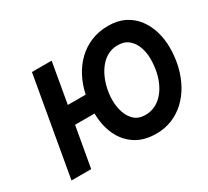

<svg xmlns="http://www.w3.org/2000/svg" viewBox="-141 -941 1283 1182"><g transform="rotate(-30 500.0 -350.0)"><path d="M664.5 12Q575.5 12 516 -27.8Q456.5 -67.5 426.2 -134.8Q396 -202 395 -286H256.5L206 0H66L189 -700H329L279 -414H406Q419 -477 447.2 -531.2Q475.5 -585.5 517.5 -626Q559.5 -666.5 614.5 -689.2Q669.5 -712 736.5 -712Q804 -712 853.8 -686.5Q903.5 -661 935.8 -617.5Q968 -574 983.8 -519.5Q999.5 -465 999.5 -406Q999.5 -337 984.2 -274.5Q969 -212 940.2 -159.8Q911.5 -107.5 870.2 -69Q829 -30.5 777.2 -9.2Q725.5 12 664.5 12ZM664 -121.5Q699.5 -121.5 730.2 -135.8Q761 -150 785.2 -176Q809.5 -202 826.8 -237.5Q844 -273 853 -315.5Q862 -358 862 -406Q862 -447.5 848.8 -487.2Q835.5 -527 806 -553Q776.5 -579 727 -579Q690.5 -579 659.8 -563.8Q629 -548.5 605.2 -521Q581.5 -493.5 565 -458Q548.5 -422.5 539.8 -382Q531 -341.5 531 -300Q531 -257 544 -216Q557 -175 586 -148.2Q615 -121.5 664 -121.5Z"/></g></svg>

Font: Overpass ExtraBold
Style: Italic
Weight: 800
Italic angle: -10°
Designer: Delve Withrington, Dave Bailey, Thomas Jockin
Foundry: Delve Fonts LLC
Version: Version 4.000